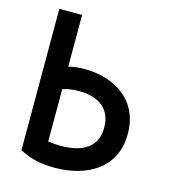

<svg xmlns="http://www.w3.org/2000/svg" viewBox="-110 -808 809 912"><g transform="rotate(15 295.0 -352.5)"><path d="M181 -720H69V-25C126 6 185 15 241 15C397 15 537 -58 537 -230C537 -403 397 -475 261 -475C231 -475 205 -472 181 -466ZM181 -98V-355C208 -364 234 -367 261 -367C363 -367 421 -318 421 -230C421 -142 363 -93 241 -93C220 -93 200 -95 181 -98Z"/></g></svg>

Font: KT Kiyosuna Sans Bold
Style: Regular
Weight: 700
Designer: [Zen Kaku Gothic] Yoshimichi Ohira
Version: Version 1.010;Glyphs 3.1.2 (3151)